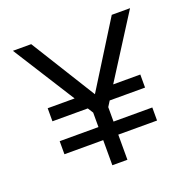

<svg xmlns="http://www.w3.org/2000/svg" viewBox="-119 -780 895 898"><g transform="rotate(-20 328.5 -331.0)"><path d="M98 -190H291V-262L274 -289H98V-354H232L37 -662H128L328 -340L529 -662H620L424 -354H559V-289H383L366 -262V-190H559V-125H366V0H291V-125H98Z"/></g></svg>

Font: Questrial
Style: Regular
Weight: 400
Designer: Joe Prince
Foundry: Joe Prince
Version: Version 1.002